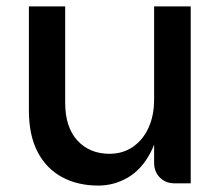

<svg xmlns="http://www.w3.org/2000/svg" viewBox="-20 -571 689 598"><path d="M460 -64V-551H574V0H524Q496 0 478 -18Q460 -36 460 -64ZM286 7Q222 7 173 -19.5Q124 -46 97 -98Q70 -150 70 -227V-551H183V-251Q183 -175 221 -133.5Q259 -92 321 -92Q363 -92 394.5 -114Q426 -136 443 -174Q460 -212 460 -261L480 -232Q477 -150 449.5 -97Q422 -44 379 -18.5Q336 7 286 7Z"/></svg>

Font: Parkinsans Light Medium
Style: Regular
Weight: 500
Version: Version 1.000